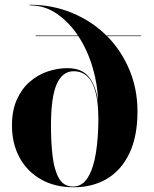

<svg xmlns="http://www.w3.org/2000/svg" viewBox="-20 -780 650 810"><path d="M560 -310Q560 -205 526.2 -133.8Q492.5 -62.5 432 -26.2Q371.5 10 291 10Q210.5 10 152 -23.8Q93.5 -57.5 62 -116.2Q30.5 -175 30.5 -250Q30.5 -314 51 -359.8Q71.5 -405.5 105.5 -435Q139.5 -464.5 181 -478.5Q222.5 -492.5 264 -492.5Q326.5 -492.5 355.8 -454.2Q385 -416 393.5 -354Q392.5 -420.5 371.2 -493.8Q350 -567 310.5 -627.5H130.5V-630H309Q272 -685.5 220.5 -721.5Q169 -757.5 105 -757.5V-760Q201 -760 284.2 -725.5Q367.5 -691 429 -630H575.5V-627.5H432Q491.5 -567 525.8 -485.8Q560 -404.5 560 -310ZM195 -250Q195 -180.5 201.8 -122Q208.5 -63.5 228.5 -28.2Q248.5 7 288 7Q327.5 7 351 -31.8Q374.5 -70.5 384.8 -135.8Q395 -201 395 -280.5L394 -313.5Q385.5 -479.5 291 -479.5Q243 -479.5 219 -424.5Q195 -369.5 195 -250Z"/></svg>

Font: Bodoni* 72pt
Style: Bold
Weight: 700
Version: Version 2.3